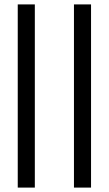

<svg xmlns="http://www.w3.org/2000/svg" viewBox="-20 -851 494 871"><path d="M60.5 0V-831H138V0ZM315.5 0V-831H393V0Z"/></svg>

Font: Merriweather 24pt SemiCondensed Light
Style: Regular
Weight: 300
Width: 4
Designer: Eben Sorkin
Foundry: Eben Sorkin
Version: Version 2.100